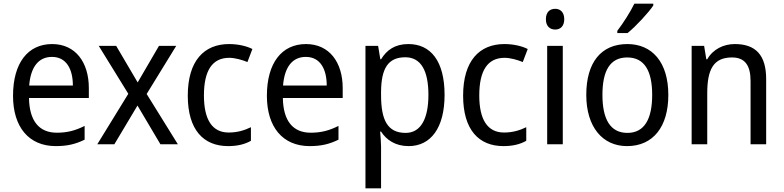

<svg xmlns="http://www.w3.org/2000/svg" viewBox="-20 -786 4269 1046"><path d="M264 -546C132 -546 51 -443 51 -264C51 -94 137 10 284 10C347 10 392 -1 441 -25V-100C391 -75 347 -63 290 -63C193 -63 140 -127 138 -252H464V-306C464 -447 391 -546 264 -546ZM263 -476C342 -476 377 -409 377 -320H139C147 -421 190 -476 263 -476Z M679 -275 510 0H603L729 -211L854 0H949L779 -274L940 -536H846L730 -337L613 -536H518Z M1223 10C1273 10 1314 0 1347 -19V-93C1312 -76 1273 -64 1226 -64C1136 -64 1091 -134 1091 -266C1091 -401 1136 -471 1229 -471C1260 -471 1299 -460 1328 -448L1355 -519C1324 -535 1277 -546 1228 -546C1092 -546 1003 -455 1003 -265C1003 -78 1089 10 1223 10Z M1647 -546C1515 -546 1434 -443 1434 -264C1434 -94 1520 10 1667 10C1730 10 1775 -1 1824 -25V-100C1774 -75 1730 -63 1673 -63C1576 -63 1523 -127 1521 -252H1847V-306C1847 -447 1774 -546 1647 -546ZM1646 -476C1725 -476 1760 -409 1760 -320H1522C1530 -421 1573 -476 1646 -476Z M2205 -546C2132 -546 2087 -514 2056 -463H2052L2040 -536H1971V240H2056V13C2056 -11 2053 -45 2051 -69H2056C2085 -24 2134 10 2206 10C2326 10 2402 -88 2402 -269C2402 -454 2326 -546 2205 -546ZM2188 -474C2275 -474 2314 -398 2314 -269C2314 -142 2274 -62 2190 -62C2091 -62 2056 -132 2056 -268V-286C2057 -413 2094 -474 2188 -474Z M2723 10C2773 10 2814 0 2847 -19V-93C2812 -76 2773 -64 2726 -64C2636 -64 2591 -134 2591 -266C2591 -401 2636 -471 2729 -471C2760 -471 2799 -460 2828 -448L2855 -519C2824 -535 2777 -546 2728 -546C2592 -546 2503 -455 2503 -265C2503 -78 2589 10 2723 10Z M3005 -738C2975 -738 2954 -720 2954 -681C2954 -644 2975 -625 3005 -625C3033 -625 3054 -644 3054 -681C3054 -719 3033 -738 3005 -738ZM3046 -536H2961V0H3046Z M3539 -756V-766H3436C3414 -721 3376 -661 3343 -618V-606H3399C3444 -642 3514 -718 3539 -756ZM3621 -269C3621 -448 3532 -546 3398 -546C3255 -546 3174 -446 3174 -269C3174 -95 3262 10 3396 10C3538 10 3621 -95 3621 -269ZM3262 -269C3262 -400 3303 -473 3397 -473C3491 -473 3533 -400 3533 -269C3533 -138 3491 -62 3398 -62C3304 -62 3262 -138 3262 -269Z M3983 -546C3922 -546 3864 -518 3833 -463H3828L3816 -536H3748V0H3833V-278C3833 -408 3867 -473 3968 -473C4038 -473 4069 -430 4069 -345V0H4154V-355C4154 -487 4096 -546 3983 -546Z"/></svg>

Font: Noto Sans Gurmukhi SemiCondensed
Style: Regular
Weight: 400
Width: 4
Designer: Jelle Bosma - Monotype Design Team
Foundry: Monotype Imaging Inc.
Version: Version 2.004